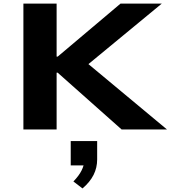

<svg xmlns="http://www.w3.org/2000/svg" viewBox="-20 -725 955 1075"><path d="M111 0V-705H297V-408H303L655 -705H886L429 -328L444 -392L915 0H661L303 -318H297V0ZM442 330 391 291Q422 259 436.5 230Q451 201 452 176L481 201H376V65H524V168Q524 214 504 254Q484 294 442 330Z"/></svg>

Font: Nunito Sans 7pt Expanded ExtraBold
Style: Regular
Weight: 800
Width: 7
Designer: Vernon Adams
Foundry: Vernon Adams
Version: Version 3.101;gftools[0.9.27]